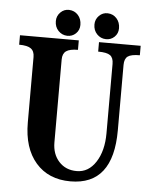

<svg xmlns="http://www.w3.org/2000/svg" viewBox="-50 -697 587 748"><g transform="rotate(5 244.0 -322.5)"><path d="M420 -204Q420 10 253 10Q167 10 117.5 -47Q68 -104 68 -204V-460Q68 -483 54 -493Q40 -503 8 -503V-540H238V-503Q206 -503 192 -493Q178 -483 178 -460V-136Q178 -90 204.5 -61Q231 -32 274 -32Q320 -32 348.5 -76Q377 -120 377 -189V-460Q377 -484 364 -493.5Q351 -503 317 -503V-540H480V-503Q446 -503 433 -493.5Q420 -484 420 -460ZM239 -600.4Q239 -580.1 224.9 -566.6Q210.7 -553.2 191.1 -553.9Q170.7 -554.6 156.5 -569.5Q142.3 -584.4 142.3 -607Q142.3 -627.3 156.5 -641.5Q170.7 -655.7 190.3 -655Q211.4 -654.2 225.2 -639Q239 -623.7 239 -600.4ZM390 -600.4Q390 -580.1 375.9 -566.6Q361.7 -553.2 342.1 -553.9Q321.7 -554.6 307.5 -569.5Q293.3 -584.4 293.3 -607Q293.3 -627.3 307.5 -641.5Q321.7 -655.7 341.3 -655Q362.4 -654.2 376.2 -639Q390 -623.7 390 -600.4Z"/></g></svg>

Font: Girassol
Style: Regular
Weight: 400
Width: 3
Designer: Liam Spradlin
Version: Version 1.004